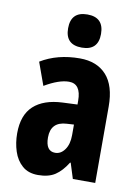

<svg xmlns="http://www.w3.org/2000/svg" viewBox="-87 -827 652 896"><g transform="rotate(10 239.0 -379.0)"><path d="M255 -560Q336 -560 381 -510.5Q426 -461 426 -362V0H320L297 -73H294Q268 -31 237 -10.5Q206 10 156 10Q110 10 81.5 -15Q53 -40 40 -80Q27 -120 27 -165Q27 -252 74.5 -295.5Q122 -339 211 -343L281 -346V-364Q281 -444 224 -444Q177 -444 109 -404L70 -512Q149 -560 255 -560ZM247 -249Q172 -245 172 -171Q172 -106 217 -106Q244 -106 262.5 -132Q281 -158 281 -201V-251ZM254 -768Q332 -768 332 -689Q332 -611 254 -611Q176 -611 176 -689Q176 -768 254 -768Z"/></g></svg>

Font: Noto Sans ExtraCondensed ExtraBold
Style: Regular
Weight: 800
Width: 2
Designer: Monotype Design Team
Foundry: Monotype Imaging Inc.
Version: Version 2.013; ttfautohint (v1.8.4.7-5d5b)